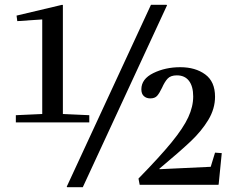

<svg xmlns="http://www.w3.org/2000/svg" viewBox="-20 -770 979 800"><path d="M242 -295 352 -290V-260H46V-290L156 -295V-689L52 -682L49 -705L239 -750L242 -749ZM674 -750 676 -748 325 10H260L258 8L609 -750ZM785 -368Q785 -410 767.5 -433Q750 -456 717 -456Q691 -456 678.5 -442.5Q666 -429 655 -404Q644 -381 634.5 -370.5Q625 -360 606 -360Q590 -360 579.5 -369.5Q569 -379 569 -398Q569 -441 619 -465.5Q669 -490 731 -490Q794 -490 835 -460Q876 -430 876 -367Q876 -317 848 -270.5Q820 -224 774.5 -181Q729 -138 644 -67L645 -65L858 -75L876 -134L904 -132L891 -1L889 0H562L557 -26Q646 -117 695 -177Q744 -237 764.5 -281.5Q785 -326 785 -368Z"/></svg>

Font: Minipax
Style: Bold
Weight: 500
Designer: Raphaël Ronot, Igor Stepanchenko (Cyrillic)
Foundry: steppetype
Version: Version 1.002